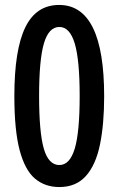

<svg xmlns="http://www.w3.org/2000/svg" viewBox="-20 -745 481 776"><path d="M220 11Q162 11 121.5 -23Q81 -57 59.5 -137.5Q38 -218 38 -357Q38 -543 82 -634Q126 -725 219 -725Q401 -725 401 -356Q401 -243 384 -160.5Q367 -78 327 -33.5Q287 11 220 11ZM220 -78Q262 -78 282 -144Q302 -210 302 -357Q302 -503 282 -569.5Q262 -636 220 -636Q177 -636 157.5 -569.5Q138 -503 138 -357Q138 -211 157 -144.5Q176 -78 220 -78Z"/></svg>

Font: Noto Sans Tamil ExtraCondensed Medium
Style: Regular
Weight: 500
Width: 2
Designer: Jelle Bosma - Monotype Design Team
Foundry: Monotype Imaging Inc.
Version: Version 2.004; ttfautohint (v1.8.4.7-5d5b)